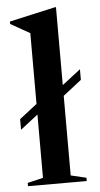

<svg xmlns="http://www.w3.org/2000/svg" viewBox="-53 -777 421 811"><g transform="rotate(-5 157.0 -371.5)"><path d="M216 -29.5 281.5 -14V0H32.5V-14L98.5 -29.5V-298L24 -240V-285L98.5 -343V-643Q89 -648.5 67.8 -660.5Q46.5 -672.5 17 -689V-699.5L211.5 -743H216V-412.5L294 -473V-428L216 -367Z"/></g></svg>

Font: Newsreader Display Medium
Style: Regular
Weight: 500
Designer: Hugues Gentile
Foundry: Production Type
Version: Version 1.001